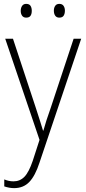

<svg xmlns="http://www.w3.org/2000/svg" viewBox="-20 -729 442 991"><path d="M7 -529H47L164 -175Q179 -129 187.5 -102Q196 -75 202 -55H204Q217 -103 242 -173L360 -529H399L184 110Q162 178 131.5 210Q101 242 53 242Q28 242 2 233V197Q14 202 25.5 204.5Q37 207 50 207Q83 207 106 183.5Q129 160 149 101L184 -7ZM87 -673Q87 -688 94 -698.5Q101 -709 115 -709Q131 -709 137.5 -699Q144 -689 144 -673Q144 -657 137.5 -647.5Q131 -638 115 -638Q101 -638 94 -648Q87 -658 87 -673ZM258 -674Q258 -689 265 -699Q272 -709 286 -709Q301 -709 308 -699Q315 -689 315 -674Q315 -658 308.5 -648Q302 -638 286 -638Q272 -638 265 -648Q258 -658 258 -674Z"/></svg>

Font: Noto Sans Arabic UI SmCn XLt
Style: Regular
Weight: 200
Width: 4
Designer: Monotype Design Team, Nadine Chahine and Nizar Qandah
Foundry: Monotype Imaging Inc.
Version: Version 2.010; ttfautohint (v1.8.4.7-5d5b)